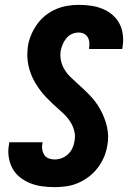

<svg xmlns="http://www.w3.org/2000/svg" viewBox="-20 -763 540 791"><path d="M205 8Q179 8 153.5 4.5Q128 1 105 -8Q82 -17 62.5 -32.5Q43 -48 31.5 -69Q20 -90 16 -116Q12 -142 17 -167Q17 -170 17.5 -172Q18 -174 18 -177H155Q155 -176 155 -175Q155 -174 155 -173Q152 -161 154 -148Q156 -135 162.5 -125Q169 -115 180.5 -110.5Q192 -106 205 -106Q220 -106 234.5 -111.5Q249 -117 260.5 -128Q272 -139 278.5 -153Q285 -167 287 -182Q291 -202 286.5 -221Q282 -240 272.5 -256.5Q263 -273 250 -286.5Q237 -300 223 -312Q209 -324 195.5 -337Q182 -350 169 -363.5Q156 -377 145 -392Q134 -407 124.5 -423Q115 -439 108 -457Q101 -475 97 -494Q93 -513 92.5 -532.5Q92 -552 95 -573Q99 -597 108.5 -619.5Q118 -642 132.5 -662.5Q147 -683 167 -699Q187 -715 210 -725Q233 -735 257 -739Q281 -743 304 -743Q330 -743 354.5 -739.5Q379 -736 401.5 -727Q424 -718 442.5 -702.5Q461 -687 472 -666Q483 -645 486 -620Q489 -595 485 -570Q485 -568 484.5 -565.5Q484 -563 483 -561H347Q347 -562 347 -562.5Q347 -563 347 -564Q349 -576 348 -588Q347 -600 341.5 -609.5Q336 -619 326 -624Q316 -629 304 -629Q290 -629 276.5 -623Q263 -617 253.5 -605.5Q244 -594 238.5 -581Q233 -568 230 -554Q227 -533 231 -514Q235 -495 244.5 -478.5Q254 -462 267 -449Q280 -436 294 -423.5Q308 -411 321.5 -398.5Q335 -386 348 -372.5Q361 -359 372.5 -344Q384 -329 393 -312.5Q402 -296 409 -278.5Q416 -261 420.5 -241.5Q425 -222 425.5 -202.5Q426 -183 422 -163Q418 -138 408 -115Q398 -92 382.5 -71.5Q367 -51 346 -35Q325 -19 301.5 -9Q278 1 253.5 4.5Q229 8 205 8Z"/></svg>

Font: iosevka_custom_sans_ss08 Heavy
Style: Italic
Weight: 900
Italic angle: -10°
Designer: Belleve Invis
Foundry: Belleve Invis
Version: Version 10.3.0; ttfautohint (v1.8.3)